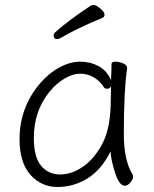

<svg xmlns="http://www.w3.org/2000/svg" viewBox="-20 -730 615 766"><path d="M389 -659Q287 -617 219 -577Q213 -574 209 -574Q194 -574 194 -589Q194 -595 200 -601Q256 -651 343 -708Q347 -710 355 -710Q363 -710 380 -696Q397 -682 397 -672Q397 -662 389 -659ZM487 -457Q474 -368 474 -196Q474 -89 509 -34Q511 -30 511 -23Q511 -16 500.5 -2.5Q490 11 478 11Q456 11 439.5 -39.5Q423 -90 421 -126Q385 -53 329.5 -18.5Q274 16 209.5 16Q145 16 101.5 -32.5Q58 -81 58 -175Q58 -298 136 -393Q172 -436 215.5 -460Q259 -484 299.5 -484Q340 -484 373.5 -466Q407 -448 423 -410Q425 -456 425 -475Q425 -484 440.5 -484Q456 -484 471.5 -477Q487 -470 487 -459ZM423 -386Q418 -376 408.5 -376Q399 -376 396 -380Q359 -436 299 -436Q271 -436 237.5 -416.5Q204 -397 176 -362Q115 -286 115 -180Q115 -103 144 -68.5Q173 -34 220 -34Q267 -34 312.5 -66Q358 -98 390 -160Q422 -222 422 -334Q422 -361 423 -386Z"/></svg>

Font: LXGW WenKai Light
Style: Regular
Weight: 300
Designer: LXGW / Fontworks Inc.
Foundry: LXGW / Fontworks Inc.
Version: Version 1.501; October 10, 2024